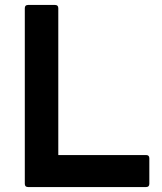

<svg xmlns="http://www.w3.org/2000/svg" viewBox="-20 -754 652 774"><path d="M93 0Q80 0 80 -13V-721Q80 -734 93 -734H202Q215 -734 215 -721V-129H569Q582 -129 582 -116V-13Q582 0 569 0Z"/></svg>

Font: LINE Seed Sans KR Bold
Style: Regular
Weight: 700
Designer: LINE BX Design & Sandoll Inc & Dalton Maag Ltd
Foundry: Sandoll Inc.
Version: Version 1.000